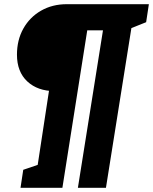

<svg xmlns="http://www.w3.org/2000/svg" viewBox="-20 -727 731 917"><path d="M78 170 91 84 182 53 156 87 217 -313 241 -292Q160 -292 110.5 -338Q61 -384 61 -466Q61 -536 91.5 -590.5Q122 -645 176 -676Q230 -707 299 -707H691L678 -621L588 -585L612 -621L486 170H352L478 -621L494 -582H371L403 -622L278 170Z"/></svg>

Font: Bitter Thin ExtraBold
Style: Italic
Weight: 800
Italic angle: -9°
Version: Version 2.002